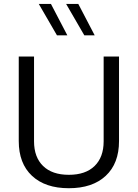

<svg xmlns="http://www.w3.org/2000/svg" viewBox="-20 -969 713 994"><path d="M516.6 -676.3H596.2V-238.8Q596.2 -122.6 527.3 -58.6Q458.5 5.4 336.4 5.4Q214.4 5.4 145.8 -58.6Q77.1 -122.6 77.1 -238.8V-676.3H156.2V-237.3Q156.2 -155.3 203.1 -109.6Q250 -64 336.4 -64Q422.9 -64 469.7 -109.6Q516.6 -155.3 516.6 -237.3ZM328.6 -786.1H274.9L180.7 -948.7H243.7ZM470.2 -786.1H416.5L322.3 -948.7H385.3Z"/></svg>

Font: Estedad-FD Regular
Style: FD-Regular
Weight: 400
Designer: Amin Abedi
Version: Version 7.3